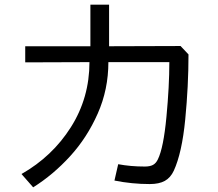

<svg xmlns="http://www.w3.org/2000/svg" viewBox="-20 -791 934 822"><path d="M600 -78Q622 -78 635 -85Q648 -92 656 -109Q680 -158 692.5 -290Q705 -422 705 -525H444Q444 -408 398.5 -305Q353 -202 280.5 -122.5Q208 -43 122 11L72 -46Q204 -121 283.5 -246.5Q363 -372 363 -525L88 -524V-593H367V-771H447V-593L753 -594L787 -558Q787 -423 773 -279.5Q759 -136 724 -60Q710 -30 685.5 -16.5Q661 -3 621 -3Q545 -3 470 -18L486 -88Q539 -78 600 -78Z"/></svg>

Font: Kakao Big Sans
Style: Regular
Weight: 400
Designer: Park Young-rak; Lee Sang-min; Kim Jung-jin; Min Bon; Park Min-gyu;
Foundry: Kakao Corporation
Version: Version 2.003